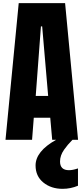

<svg xmlns="http://www.w3.org/2000/svg" viewBox="-20 -879 525 1207"><path d="M181.6 0H14.6L97.7 -859.4H389.2L470.7 0H435.5Q417.5 18.6 407 30.8Q396.5 43 383.3 61.5Q370.1 80.1 363.8 98.6Q357.4 117.2 357.4 136.2Q357.4 190.9 413.6 190.9Q437.5 190.9 470.2 179.7V288.6Q423.8 308.1 373.5 308.1Q301.3 308.1 252.4 268.3Q203.6 228.5 203.6 161.1Q203.6 72.3 332.5 0H308.1L295.9 -138.7H192.4ZM237.3 -712.9 204.6 -275.9H282.7L245.1 -712.9Z"/></svg>

Font: Anton
Style: Regular
Weight: 400
Designer: Vernon Adams, Tural Alisoy
Foundry: Vernon Adams
Version: Version 2.300